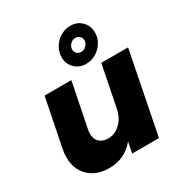

<svg xmlns="http://www.w3.org/2000/svg" viewBox="-187 -957 1052 1105"><g transform="rotate(-30 338.5 -404.0)"><path d="M38 -169Q38 -199 43 -221L107 -541H285L226 -247Q223 -234 223 -221Q223 -185 244 -164.5Q265 -144 302 -144Q347 -144 382.5 -178Q418 -212 429 -266L484 -541H662L555 0H377L391 -72Q326 7 223 7Q138 7 88 -41.5Q38 -90 38 -169ZM540 -710Q540 -675 521.5 -645Q503 -615 472.5 -597Q442 -579 407 -579Q362 -579 332 -608.5Q302 -638 302 -682Q302 -717 320.5 -748Q339 -779 370 -797Q401 -815 435 -815Q481 -815 510.5 -785Q540 -755 540 -710ZM377 -690Q377 -674 388 -663.5Q399 -653 416 -653Q435 -653 450 -668Q465 -683 465 -702Q465 -718 454 -729Q443 -740 426 -740Q406 -740 391.5 -725Q377 -710 377 -690Z"/></g></svg>

Font: Gontserrat
Style: Bold Italic
Weight: 700
Italic angle: -11.3°
Designer: Julieta Ulanovsky
Foundry: Julieta Ulanovsky
Version: Version 6.001